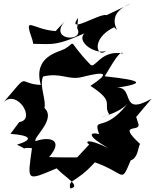

<svg xmlns="http://www.w3.org/2000/svg" viewBox="-63 -1001 878 1087"><path d="M708 -339 795 -442C612 -338 701 -514 597 -504C760 -529 747 -546 529 -569C527 -558 616 -732 633 -698C509 -721 476 -611 450 -634C307 -781 379 -768 303 -724C272 -706 122 -684 168 -520C30 -527 111 -601 -43 -422C33 -499 144 -323 46 -310L-4 -243C115 -235 126 -210 33 -182C122 -139 30 -171 118 -162C92 27 84 25 258 -48C301 0 402 54 335 66C321 12 366 38 474 -82C652 -19 619 43 677 -93C719 -106 719 -171 730 -186C596 -310 732 -250 721 -298ZM373 -109C453 -111 269 -108 215 -112C299 -208 222 -231 138 -202C123 -228 293 -353 152 -412L92 -341C271 -338 144 -485 181 -568C285 -592 324 -545 402 -565C542 -601 558 -586 449 -515C595 -420 514 -414 557 -351C442 -325 600 -347 659 -414C526 -241 462 -349 498 -242C444 -255 425 -234 549 -163C429 -221 417 -199 442 -183ZM374 -841C421 -758 192 -770 316 -894L252 -825C115 -834 69 -922 121 -773L125 -753C238 -752 254 -734 481 -843C309 -803 466 -684 537 -713C488 -667 445 -780 583 -847C642 -790 503 -914 679 -981L540 -915C506 -930 308 -801 379 -900Z"/></svg>

Font: Asimov Silicon
Style: Regular
Weight: 400
Designer: Google
Version: Version 2.000980; 2014